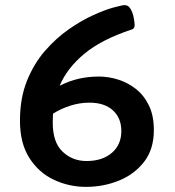

<svg xmlns="http://www.w3.org/2000/svg" viewBox="-20 -723 682 750"><path d="M316 7Q250 7 191 -20.5Q132 -48 95 -105.5Q58 -163 58 -251Q58 -339 85 -406.5Q112 -474 155.5 -524Q199 -574 248.5 -608.5Q298 -643 344.5 -664Q391 -685 424.5 -694Q458 -703 467 -703Q482 -703 490.5 -687.5Q499 -672 502.5 -653Q506 -634 506 -625Q506 -611 495 -608Q377 -569 309.5 -513Q242 -457 213 -388Q250 -407 288 -415.5Q326 -424 366 -424Q404 -424 442 -412Q480 -400 511.5 -375Q543 -350 562 -310.5Q581 -271 581 -215Q581 -140 543 -91Q505 -42 444.5 -17.5Q384 7 316 7ZM186 -244Q186 -167 224.5 -130.5Q263 -94 318 -94Q380 -94 417 -126Q454 -158 454 -211Q454 -262 421 -292Q388 -322 329 -322Q292 -322 255.5 -310.5Q219 -299 187 -279Q186 -262 186 -244Z"/></svg>

Font: Asap Expanded SemiBold
Style: Regular
Weight: 600
Width: 7
Designer: Pablo Cosgaya
Foundry: Omnibus-Type
Version: Version 3.001; ttfautohint (v1.8.4.7-5d5b)